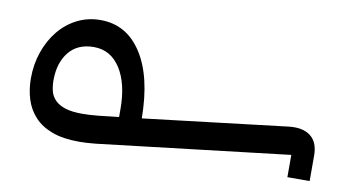

<svg xmlns="http://www.w3.org/2000/svg" viewBox="-49 -485 1088 595"><g transform="rotate(10 495.0 -187.5)"><path d="M880 -70 277 1Q248 4 225 4Q174 4 139.5 -9Q105 -22 84 -45Q63 -68 53.5 -98.5Q44 -129 44 -164Q44 -208 57.5 -247Q71 -286 95 -315.5Q119 -345 152.5 -362Q186 -379 226 -379Q308 -379 355.5 -305.5Q403 -232 404 -101L857 -155Q901 -160 925.5 -141Q950 -122 950 -80V0H880ZM114 -170Q114 -152 118 -136Q122 -120 134 -108Q146 -96 166.5 -89.5Q187 -83 220 -83Q242 -83 272 -86L334 -93V-117Q334 -198 303.5 -245.5Q273 -293 220 -293Q169 -293 141.5 -259Q114 -225 114 -170Z"/></g></svg>

Font: IBM Plex Sans Arabic
Style: Regular
Weight: 400
Designer: Mike Abbink, Paul van der Laan, Pieter van Rosmalen, Wael Morcos, Khajak Apelian
Foundry: Bold Monday
Version: Version 1.005